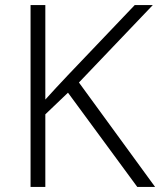

<svg xmlns="http://www.w3.org/2000/svg" viewBox="-20 -734 629 754"><path d="M589 0H519L247 -370L158 -285V0H100V-714H158V-343Q179 -366 200.5 -389.5Q222 -413 245 -437L509 -714H580L290 -410Z"/></svg>

Font: RS Noto Sans Light
Style: Regular
Weight: 300
Designer: Monotype Design Team
Foundry: Monotype Imaging Inc.
Version: Version 3.10